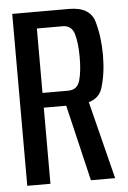

<svg xmlns="http://www.w3.org/2000/svg" viewBox="-50 -713 500 751"><g transform="rotate(-5 199.5 -337.5)"><path d="M26.6 0H117.6V-298.8H247.9Q331.2 -298.8 348.6 -355.7Q366.1 -412.5 366.1 -483.5Q366.1 -555.1 349.1 -615.1Q332.2 -675 249.5 -675H26.6ZM276.5 0H371.6L289.6 -326L201.4 -316.8ZM117.6 -356.7V-609.7H218.5Q254.2 -609.7 264.5 -574.2Q274.7 -538.6 274.7 -482.9Q274.7 -427.6 264.6 -392.2Q254.6 -356.7 218.5 -356.7Z"/></g></svg>

Font: Anybody Thin Condensed
Style: Regular
Weight: 100
Width: 3
Version: Version 1.113;gftools[0.9.25]